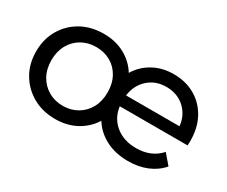

<svg xmlns="http://www.w3.org/2000/svg" viewBox="-91 -793 1249 1057"><g transform="rotate(30 533.5 -264.5)"><path d="M318 6Q238 6 176 -29Q114 -64 78 -125Q42 -186 42 -265Q42 -344 78 -405Q114 -466 176 -500.5Q238 -535 318 -535Q393 -535 451 -503.5Q509 -472 543 -417Q576 -472 633 -503.5Q690 -535 762 -535Q839 -535 898 -501Q957 -467 990.5 -405.5Q1024 -344 1024 -262Q1024 -256 1023.5 -248Q1023 -240 1023 -233H592Q601 -163 653 -120.5Q705 -78 784 -78Q880 -78 937 -142L990 -80Q954 -38 900.5 -16Q847 6 781 6Q700 6 639 -26Q578 -58 544 -113Q510 -58 451.5 -26Q393 6 318 6ZM318 -78Q369 -78 409.5 -101.5Q450 -125 473 -167Q496 -209 496 -265Q496 -321 473 -363Q450 -405 409.5 -428Q369 -451 318 -451Q267 -451 226.5 -428Q186 -405 162.5 -363Q139 -321 139 -265Q139 -209 162.5 -167Q186 -125 226.5 -101.5Q267 -78 318 -78ZM592 -302H932Q925 -369 878.5 -411.5Q832 -454 762 -454Q694 -454 647.5 -412Q601 -370 592 -302Z"/></g></svg>

Font: Montserrat Medium
Style: Regular
Weight: 500
Designer: Julieta Ulanovsky
Foundry: Julieta Ulanovsky
Version: Version 9.000; ttfautohint (v1.8.4.7-5d5b)